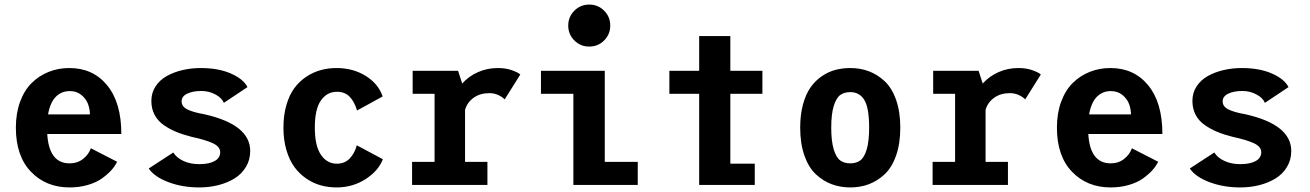

<svg xmlns="http://www.w3.org/2000/svg" viewBox="-20 -810 5740 841"><path d="M493 -101.5Q484 -82.5 467.5 -64.2Q451 -46 426.2 -28.2Q401.5 -10.5 364.5 0.2Q327.5 11 285 11Q181.5 11 115.5 -57.8Q49.5 -126.5 49.5 -251Q49.5 -314 68 -364.2Q86.5 -414.5 118.5 -446.2Q150.5 -478 192.8 -495Q235 -512 284 -512Q387.5 -512 449.5 -436.2Q511.5 -360.5 511.5 -223H187Q194.5 -94.5 285 -94.5Q319.5 -94.5 344 -114Q368.5 -133.5 378 -160.5ZM286 -411Q249 -411 224.2 -385.8Q199.5 -360.5 190.5 -309H374Q373.5 -332.5 365.5 -354.5Q357.5 -376.5 336.8 -393.8Q316 -411 286 -411Z M853 11Q779 11 717.5 -12.2Q656 -35.5 631.5 -72L739 -142Q753.5 -118.5 783.8 -104.8Q814 -91 852.5 -91Q895.5 -91 920 -104.5Q944.5 -118 944.5 -143.5Q944.5 -167.5 912.5 -182.5Q880.5 -197.5 820 -210.5Q782 -220 752.8 -232Q723.5 -244 697.2 -262.2Q671 -280.5 657 -307.2Q643 -334 643 -368Q643 -403.5 661.2 -431.5Q679.5 -459.5 710.2 -476.8Q741 -494 779.2 -503Q817.5 -512 859.5 -512Q936.5 -512 991.2 -488Q1046 -464 1064 -428.5L960.5 -359.5Q951.5 -381.5 923.2 -396.5Q895 -411.5 862 -411.5Q824.5 -411.5 800 -399.8Q775.5 -388 775.5 -366Q775.5 -343 801 -330.5Q826.5 -318 873 -310Q1076 -265 1076 -148.5Q1076 -110 1057.2 -78.8Q1038.5 -47.5 1007 -28.2Q975.5 -9 936 1Q896.5 11 853 11Z M1657 -112.5Q1637.5 -61.5 1581 -25.2Q1524.5 11 1454 11Q1418 11 1384.8 1.8Q1351.5 -7.5 1321.5 -28Q1291.5 -48.5 1269.5 -78.5Q1247.5 -108.5 1234.5 -152.8Q1221.5 -197 1221.5 -251Q1221.5 -305.5 1234.5 -350Q1247.5 -394.5 1269.5 -424.2Q1291.5 -454 1321.8 -474Q1352 -494 1385 -503Q1418 -512 1454 -512Q1526.5 -512 1582 -477.5Q1637.5 -443 1656 -387.5L1544 -326Q1532 -365.5 1511 -386.8Q1490 -408 1455.5 -408Q1412.5 -408 1385.8 -370.2Q1359 -332.5 1359 -251Q1359 -171 1385.8 -132Q1412.5 -93 1455.5 -93Q1489.5 -93 1511.2 -115.2Q1533 -137.5 1543 -173.5Z M2017 -101H2115V0H1785V-101H1883.5V-399H1787.5V-500H1986.5L2004.5 -444Q2033 -476 2073.5 -494Q2114 -512 2161 -512Q2196.5 -512 2224 -501.8Q2251.5 -491.5 2259 -483.5L2190.5 -374.5Q2183 -383.5 2164.5 -392.8Q2146 -402 2123 -402Q2082.5 -402 2054.2 -381.5Q2026 -361 2017 -328.5Z M2626.2 -632.8Q2599.5 -606 2561 -606Q2522.5 -606 2495.8 -632.8Q2469 -659.5 2469 -698Q2469 -736.5 2495.8 -763.2Q2522.5 -790 2561 -790Q2599.5 -790 2626.2 -763.2Q2653 -736.5 2653 -698Q2653 -659.5 2626.2 -632.8ZM2629 -101H2773.5V0H2491.5V-399H2349.5V-500H2629Z M3179 -93H3286V0H3042.5V-399H2912V-500H3042.5V-652H3179V-500H3319.5V-399H3179Z M3485 -251Q3485 -307.5 3497.2 -352.5Q3509.5 -397.5 3530.2 -427Q3551 -456.5 3579.5 -476Q3608 -495.5 3639 -503.8Q3670 -512 3704.5 -512Q3748 -512 3785.5 -498Q3823 -484 3854.8 -454.5Q3886.5 -425 3905 -372.8Q3923.5 -320.5 3923.5 -251Q3923.5 -181 3905 -128.5Q3886.5 -76 3854.8 -46.5Q3823 -17 3785.5 -3Q3748 11 3704.5 11Q3661 11 3623.2 -3Q3585.5 -17 3553.8 -46.5Q3522 -76 3503.5 -128.5Q3485 -181 3485 -251ZM3704.5 -94.5Q3731 -94.5 3748.5 -107.5Q3766 -120.5 3776.5 -156Q3787 -191.5 3787 -251Q3787 -337.5 3766 -372Q3745 -406.5 3704.5 -406.5Q3677.5 -406.5 3660 -393.5Q3642.5 -380.5 3631.8 -345.2Q3621 -310 3621 -251Q3621 -191.5 3631.8 -156Q3642.5 -120.5 3660 -107.5Q3677.5 -94.5 3704.5 -94.5Z M4297 -101H4395V0H4065V-101H4163.5V-399H4067.5V-500H4266.5L4284.5 -444Q4313 -476 4353.5 -494Q4394 -512 4441 -512Q4476.5 -512 4504 -501.8Q4531.5 -491.5 4539 -483.5L4470.5 -374.5Q4463 -383.5 4444.5 -392.8Q4426 -402 4403 -402Q4362.5 -402 4334.2 -381.5Q4306 -361 4297 -328.5Z M5053 -101.5Q5044 -82.5 5027.5 -64.2Q5011 -46 4986.2 -28.2Q4961.5 -10.5 4924.5 0.2Q4887.5 11 4845 11Q4741.5 11 4675.5 -57.8Q4609.5 -126.5 4609.5 -251Q4609.5 -314 4628 -364.2Q4646.5 -414.5 4678.5 -446.2Q4710.5 -478 4752.8 -495Q4795 -512 4844 -512Q4947.5 -512 5009.5 -436.2Q5071.5 -360.5 5071.5 -223H4747Q4754.5 -94.5 4845 -94.5Q4879.5 -94.5 4904 -114Q4928.5 -133.5 4938 -160.5ZM4846 -411Q4809 -411 4784.2 -385.8Q4759.5 -360.5 4750.5 -309H4934Q4933.5 -332.5 4925.5 -354.5Q4917.5 -376.5 4896.8 -393.8Q4876 -411 4846 -411Z M5413 11Q5339 11 5277.5 -12.2Q5216 -35.5 5191.5 -72L5299 -142Q5313.5 -118.5 5343.8 -104.8Q5374 -91 5412.5 -91Q5455.5 -91 5480 -104.5Q5504.5 -118 5504.5 -143.5Q5504.5 -167.5 5472.5 -182.5Q5440.5 -197.5 5380 -210.5Q5342 -220 5312.8 -232Q5283.5 -244 5257.2 -262.2Q5231 -280.5 5217 -307.2Q5203 -334 5203 -368Q5203 -403.5 5221.2 -431.5Q5239.5 -459.5 5270.2 -476.8Q5301 -494 5339.2 -503Q5377.5 -512 5419.5 -512Q5496.5 -512 5551.2 -488Q5606 -464 5624 -428.5L5520.5 -359.5Q5511.5 -381.5 5483.2 -396.5Q5455 -411.5 5422 -411.5Q5384.5 -411.5 5360 -399.8Q5335.5 -388 5335.5 -366Q5335.5 -343 5361 -330.5Q5386.5 -318 5433 -310Q5636 -265 5636 -148.5Q5636 -110 5617.2 -78.8Q5598.5 -47.5 5567 -28.2Q5535.5 -9 5496 1Q5456.5 11 5413 11Z"/></svg>

Font: League Mono Narrow SemiBold
Style: Regular
Weight: 600
Width: 3
Designer: Tyler Finck
Foundry: The League of Moveable Type / Tyler Finck
Version: Version 2.210